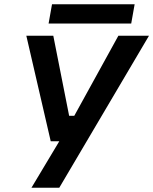

<svg xmlns="http://www.w3.org/2000/svg" viewBox="-20 -690 716 897"><path d="M207 -580 223 -670H609L593 -580ZM127 187 257 -30H217L103 -523H229L303 -149H327L533 -523H676L257 187Z"/></svg>

Font: Tomorrow Medium
Style: Italic
Weight: 500
Italic angle: -10°
Designer: Tony de Marco, Monica Rizzolli
Foundry: Just in Type
Version: Version 2.002